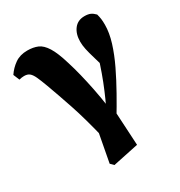

<svg xmlns="http://www.w3.org/2000/svg" viewBox="-164 -614 867 923"><g transform="rotate(-30 269.0 -153.0)"><path d="M187.5 176.5 226.7 -32.1 224.2 55.4Q195.3 -65.8 166.4 -151.8Q137.4 -237.9 114.9 -298.6Q101.6 -334.7 92 -355.5Q82.5 -376.3 71.5 -385.4Q60.6 -394.5 41.9 -394.5Q34.9 -394.5 28.3 -393.5Q21.7 -392.5 14.1 -390.5L0 -424.7Q19.1 -453.3 47.3 -473.1Q75.5 -492.9 116 -492.9Q148.7 -492.9 173.1 -482.6Q197.5 -472.4 217.9 -439.8Q238.4 -407.3 258.1 -340.9Q269.1 -306.1 279.7 -263.2Q290.3 -220.4 300.4 -170.2Q310.5 -120 318.4 -63.6L334.9 -52.9L347 163.5L204.3 193.5ZM324 5.7 292.1 -35.8Q309 -67 325 -102.7Q341 -138.5 356.7 -178.2Q372.3 -218 386.5 -261.3Q400.6 -304.7 412.8 -352L410.2 -192Q390.7 -259.7 379.1 -298.4Q367.4 -337.1 362.7 -359.9Q358 -382.8 358 -401.6Q358 -444.8 378.8 -471.7Q399.5 -498.6 436.9 -498.6Q456.9 -498.6 469.4 -493Q481.8 -487.4 494.2 -474.6Q498.3 -459.5 500.2 -446.5Q502 -433.4 502 -413.6Q502 -369.8 485.9 -317.6Q469.7 -265.5 443.1 -210.2Q416.4 -154.8 385.5 -99.9Q354.6 -44.9 324 5.7Z"/></g></svg>

Font: Source Serif 4 Variable
Style: Regular
Weight: 400
Designer: Frank Grießhammer
Foundry: Adobe
Version: Version 4.005;hotconv 1.1.0;makeotfexe 2.6.0